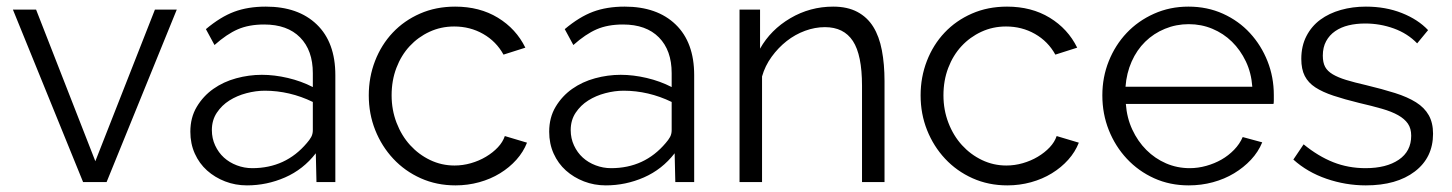

<svg xmlns="http://www.w3.org/2000/svg" viewBox="-20 -550 4385 580"><path d="M231 0 19 -521H89L268 -63L448 -521H514L302 0Z M726 10Q691 10 660 -2Q629 -14 605.5 -35Q582 -56 568.5 -86Q555 -116 555 -152Q555 -195 574.5 -227.5Q594 -260 624.5 -281.5Q655 -303 693.5 -313.5Q732 -324 771 -324Q809 -324 849.5 -314.5Q890 -305 925 -287V-329Q925 -398 886.5 -437Q848 -476 778 -476Q732 -476 698.5 -461.5Q665 -447 628 -414L602 -462Q646 -499 687.5 -514.5Q729 -530 783 -530Q881 -530 937 -476Q993 -422 993 -323V0H936L934 -87Q896 -38 841 -14Q786 10 726 10ZM742 -42Q843 -42 907 -118Q915 -127 920 -136Q925 -145 925 -157V-242Q890 -259 853.5 -267.5Q817 -276 780 -276Q753 -276 724.5 -268.5Q696 -261 673 -246.5Q650 -232 635 -209.5Q620 -187 620 -157Q620 -132 630 -110.5Q640 -89 656.5 -74Q673 -59 695.5 -50.5Q718 -42 742 -42Z M1094 -262Q1094 -317 1113 -366Q1132 -415 1166.5 -451.5Q1201 -488 1249 -509Q1297 -530 1355 -530Q1429 -530 1484 -496.5Q1539 -463 1567 -406L1501 -385Q1479 -425 1439.5 -447.5Q1400 -470 1352 -470Q1312 -470 1277.5 -454Q1243 -438 1217.5 -410.5Q1192 -383 1177.5 -345Q1163 -307 1163 -262Q1163 -218 1178 -179Q1193 -140 1219 -111.5Q1245 -83 1279.5 -66.5Q1314 -50 1353 -50Q1378 -50 1402.5 -57Q1427 -64 1448 -76.5Q1469 -89 1484 -105Q1499 -121 1505 -139L1572 -119Q1561 -91 1540 -67.5Q1519 -44 1490.5 -26.5Q1462 -9 1427.5 0.5Q1393 10 1356 10Q1299 10 1251 -11.5Q1203 -33 1168 -70.5Q1133 -108 1113.5 -157Q1094 -206 1094 -262Z M1810 10Q1775 10 1744 -2Q1713 -14 1689.5 -35Q1666 -56 1652.5 -86Q1639 -116 1639 -152Q1639 -195 1658.5 -227.5Q1678 -260 1708.5 -281.5Q1739 -303 1777.5 -313.5Q1816 -324 1855 -324Q1893 -324 1933.5 -314.5Q1974 -305 2009 -287V-329Q2009 -398 1970.5 -437Q1932 -476 1862 -476Q1816 -476 1782.5 -461.5Q1749 -447 1712 -414L1686 -462Q1730 -499 1771.5 -514.5Q1813 -530 1867 -530Q1965 -530 2021 -476Q2077 -422 2077 -323V0H2020L2018 -87Q1980 -38 1925 -14Q1870 10 1810 10ZM1826 -42Q1927 -42 1991 -118Q1999 -127 2004 -136Q2009 -145 2009 -157V-242Q1974 -259 1937.5 -267.5Q1901 -276 1864 -276Q1837 -276 1808.5 -268.5Q1780 -261 1757 -246.5Q1734 -232 1719 -209.5Q1704 -187 1704 -157Q1704 -132 1714 -110.5Q1724 -89 1740.5 -74Q1757 -59 1779.5 -50.5Q1802 -42 1826 -42Z M2652 0H2584V-291Q2584 -384 2556.5 -426Q2529 -468 2472 -468Q2442 -468 2412 -457Q2382 -446 2356.5 -426Q2331 -406 2311 -378.5Q2291 -351 2282 -319V0H2214V-521H2276V-403Q2308 -460 2367.5 -495Q2427 -530 2497 -530Q2540 -530 2570 -514Q2600 -498 2618 -469Q2636 -440 2644 -398Q2652 -356 2652 -305Z M2761 -262Q2761 -317 2780 -366Q2799 -415 2833.5 -451.5Q2868 -488 2916 -509Q2964 -530 3022 -530Q3096 -530 3151 -496.5Q3206 -463 3234 -406L3168 -385Q3146 -425 3106.5 -447.5Q3067 -470 3019 -470Q2979 -470 2944.5 -454Q2910 -438 2884.5 -410.5Q2859 -383 2844.5 -345Q2830 -307 2830 -262Q2830 -218 2845 -179Q2860 -140 2886 -111.5Q2912 -83 2946.5 -66.5Q2981 -50 3020 -50Q3045 -50 3069.5 -57Q3094 -64 3115 -76.5Q3136 -89 3151 -105Q3166 -121 3172 -139L3239 -119Q3228 -91 3207 -67.5Q3186 -44 3157.5 -26.5Q3129 -9 3094.5 0.5Q3060 10 3023 10Q2966 10 2918 -11.5Q2870 -33 2835 -70.5Q2800 -108 2780.5 -157Q2761 -206 2761 -262Z M3571 10Q3514 10 3466.5 -11.5Q3419 -33 3384 -70.5Q3349 -108 3329.5 -157Q3310 -206 3310 -262Q3310 -317 3329.5 -365.5Q3349 -414 3383.5 -450.5Q3418 -487 3466 -508.5Q3514 -530 3570 -530Q3627 -530 3674.5 -508.5Q3722 -487 3756 -450Q3790 -413 3809 -365Q3828 -317 3828 -263Q3828 -255 3828 -247Q3828 -239 3827 -236H3381Q3384 -194 3400.5 -158.5Q3417 -123 3443 -97Q3469 -71 3502.5 -56.5Q3536 -42 3574 -42Q3599 -42 3624 -49Q3649 -56 3670 -68Q3691 -80 3708 -97.5Q3725 -115 3734 -136L3793 -120Q3781 -91 3759 -67.5Q3737 -44 3708 -26.5Q3679 -9 3644 0.5Q3609 10 3571 10ZM3763 -288Q3760 -330 3743.5 -364.5Q3727 -399 3701.5 -424Q3676 -449 3642.5 -463Q3609 -477 3571 -477Q3533 -477 3499 -463Q3465 -449 3439.5 -424Q3414 -399 3398.5 -364Q3383 -329 3380 -288Z M4106 10Q4045 10 3987 -10Q3929 -30 3887 -68L3918 -114Q3962 -78 4007.5 -60Q4053 -42 4105 -42Q4168 -42 4205.5 -67.5Q4243 -93 4243 -140Q4243 -162 4233 -176.5Q4223 -191 4203.5 -202Q4184 -213 4154.5 -221.5Q4125 -230 4086 -239Q4041 -250 4008 -261Q3975 -272 3953.5 -286Q3932 -300 3921.5 -320.5Q3911 -341 3911 -372Q3911 -411 3926.5 -441Q3942 -471 3968.5 -490.5Q3995 -510 4030.5 -520Q4066 -530 4106 -530Q4166 -530 4215 -510.5Q4264 -491 4294 -459L4261 -419Q4232 -449 4190.5 -464Q4149 -479 4104 -479Q4077 -479 4054 -473.5Q4031 -468 4013.5 -456Q3996 -444 3986 -425.5Q3976 -407 3976 -382Q3976 -361 3983 -348Q3990 -335 4006 -325.5Q4022 -316 4046.5 -308.5Q4071 -301 4106 -293Q4156 -281 4194 -269Q4232 -257 4257.5 -241Q4283 -225 4296 -202Q4309 -179 4309 -146Q4309 -74 4254 -32Q4199 10 4106 10Z"/></svg>

Font: IngvarSans
Style: Regular
Weight: 400
Version: Version 1.000